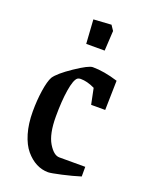

<svg xmlns="http://www.w3.org/2000/svg" viewBox="-127 -711 599 784"><g transform="rotate(20 172.0 -318.5)"><path d="M148.9 -537.1 142.1 -641.1 219.2 -646 233.9 -624 229 -537.1ZM181.2 8.8Q154.3 8.8 129.6 -3.9Q105 -16.6 84 -41.5Q63 -66.4 50.5 -108.4Q38.1 -150.4 38.1 -203.1Q38.1 -252.4 44.7 -295.4Q51.3 -338.4 62 -357.9Q77.6 -381.8 133.3 -419.4Q189 -457 207 -457Q255.9 -457 316.9 -438L314 -310.1H252.9L238.8 -378.9Q205.6 -395 176.8 -395Q168.5 -395 163.1 -391.1Q149.4 -379.9 141.6 -331.8Q133.8 -283.7 133.8 -215.8Q133.8 -140.6 156.7 -102.3Q179.7 -64 204.1 -64H316.9V-22Q282.7 -11.2 238 -1.2Q193.4 8.8 181.2 8.8Z"/></g></svg>

Font: Grenze
Style: Regular
Weight: 400
Designer: Renata Polastri
Foundry: Omnibus-Type
Version: Version 1.002;PS 001.002;hotconv 1.0.88;makeotf.lib2.5.64775